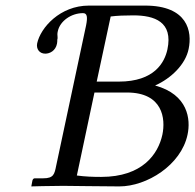

<svg xmlns="http://www.w3.org/2000/svg" viewBox="-20 -665 699 687"><path d="M113 -510C109 -490 121 -473 142 -473C158 -473 179 -483 184 -509C185 -514 185 -519 185 -523C186 -525 186 -528 186 -530C186 -531 186 -531 186 -532C185 -539 185 -546 187 -554C195 -590 235 -618 277 -618C292 -618 294 -604 288 -574L181 -72C175 -42 172 -27 135 -27H104C100 -27 97 -23 96 -19L92 2C92 2 161 0 206 0C251 0 329 2 407 2C505 2 628 -74 651 -183C663 -238 653 -327 535 -359C593 -385 644 -435 655 -490C668 -552 652 -645 499 -645H298C195 -645 125 -566 113 -510ZM318 -334H434C563 -334 573 -240 561 -183C546 -114 490 -32 342 -32C312 -32 285 -33 255 -37ZM376 -606C399 -609 426 -610 457 -610C533 -610 600 -587 579 -488C569 -442 533 -373 405 -373H326Z"/></svg>

Font: Libertinus Sans
Style: Italic
Weight: 400
Italic angle: -12°
Designer: Philipp H. Poll, Khaled Hosny
Foundry: Caleb Maclennan
Version: Version 7.050;RELEASE